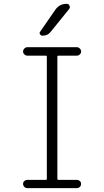

<svg xmlns="http://www.w3.org/2000/svg" viewBox="-20 -975 540 995"><path d="M218.8 -43Q222.7 -43 222.7 -47.9V-681.6Q222.7 -686.5 218.8 -686.5H122.1Q113.3 -686.5 106.4 -692.9Q99.6 -699.2 99.6 -708Q99.6 -716.8 106.4 -723.6Q113.3 -730.5 122.1 -730.5H377.9Q386.7 -730.5 393.6 -723.6Q400.4 -716.8 400.4 -708Q400.4 -699.2 393.6 -692.9Q386.7 -686.5 377.9 -686.5H281.2Q277.3 -686.5 277.3 -681.6V-47.9Q277.3 -43 281.2 -43H377.9Q386.7 -43 393.6 -37.1Q400.4 -31.2 400.4 -22Q400.4 -12.7 393.6 -6.3Q386.7 0 377.9 0H122.1Q113.3 0 106.4 -6.3Q99.6 -12.7 99.6 -22Q99.6 -31.2 106.4 -37.1Q113.3 -43 122.1 -43ZM324.2 -955.1H326.2Q335.9 -955.1 340.3 -945.3Q344.7 -935.5 337.9 -927.7L242.2 -809.6Q227.5 -790 200.2 -790Q192.4 -790 187.5 -797.4Q182.6 -804.7 188.5 -811.5L267.6 -925.8Q289.1 -955.1 324.2 -955.1Z"/></svg>

Font: Rounded-L Mgen+ 1mn light
Style: Regular
Weight: 200
Designer: [Source Han Sans]
Ryoko NISHIZUKA  (kana & ideographs); Paul D. Hunt (Latin, Greek & Cyrillic); Wenlong ZHANG  (bopomofo
Version: Version 1.059.20150602